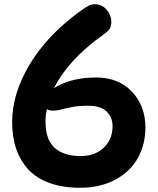

<svg xmlns="http://www.w3.org/2000/svg" viewBox="-20 -802 740 902"><path d="M356 80.1Q275.4 80.1 213.9 58.1Q152.3 36.1 114 -4.9Q75.7 -45.9 56.4 -102.1Q37.1 -158.2 37.1 -229Q37.1 -361.8 119.1 -499Q201.2 -636.2 356 -749Q384.3 -769.5 397.7 -775.9Q411.1 -782.2 425.8 -782.2Q458 -782.2 480.5 -756.8Q502.9 -731.4 502.9 -699.2Q502.9 -680.2 495.4 -667.2Q487.8 -654.3 463.9 -638.2Q299.8 -520.5 233.9 -388.2Q313.5 -438 431.2 -438Q537.1 -438 600.1 -371.1Q663.1 -304.2 663.1 -203.1Q663.1 -122.1 626.7 -58.1Q590.3 5.9 520 43Q449.7 80.1 356 80.1ZM193.8 -232.9Q193.8 -145 237.3 -106.9Q280.8 -68.8 358.9 -68.8Q425.8 -68.8 467.3 -107.9Q508.8 -147 508.8 -210Q508.8 -250 481.2 -277.6Q453.6 -305.2 394 -305.2Q352.1 -305.2 321 -299.6Q290 -293.9 269.3 -288.1Q248.5 -282.2 231.9 -282.2Q210 -282.2 200.2 -289.1Q193.8 -258.3 193.8 -232.9Z"/></svg>

Font: Shantell Sans Irregular
Style: Bold
Weight: 700
Designer: Stephen Nixon, Anya Danilova, Shantell Martin
Foundry: Arrow Type
Version: Version 1.006;[9816181b4]